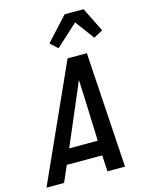

<svg xmlns="http://www.w3.org/2000/svg" viewBox="-149 -995 832 1077"><g transform="rotate(-15 267.0 -456.5)"><path d="M-16 0 286 -670H398L440 0H338L333 -94H127L86 0ZM330 -180 320 -447Q319 -469 318 -491.5Q317 -514 316 -537Q307 -514 297 -491.5Q287 -469 278 -447L164 -180ZM252 -738 209 -777 334 -913H444L514 -772L461 -743L379 -854Z"/></g></svg>

Font: Lode Dark
Style: Bold Italic
Weight: 700
Italic angle: -11°
Monospace: yes
Designer: Belleve Invis
Foundry: Belleve Invis
Version: Version 29.2.0; ttfautohint (v1.8.3)